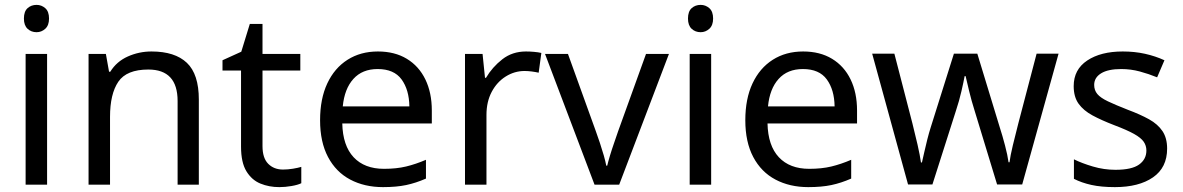

<svg xmlns="http://www.w3.org/2000/svg" viewBox="-20 -757 4849 787"><path d="M130 -737Q150 -737 165.5 -723.5Q181 -710 181 -681Q181 -653 165.5 -639Q150 -625 130 -625Q108 -625 93 -639Q78 -653 78 -681Q78 -710 93 -723.5Q108 -737 130 -737ZM173 -536V0H85V-536Z M601 -546Q697 -546 746 -499.5Q795 -453 795 -349V0H708V-343Q708 -472 588 -472Q499 -472 465 -422Q431 -372 431 -278V0H343V-536H414L427 -463H432Q458 -505 504 -525.5Q550 -546 601 -546Z M1140 -62Q1160 -62 1181 -65.5Q1202 -69 1215 -73V-6Q1201 1 1175 5.5Q1149 10 1125 10Q1083 10 1047.5 -4.5Q1012 -19 990 -55Q968 -91 968 -156V-468H892V-510L969 -545L1004 -659H1056V-536H1211V-468H1056V-158Q1056 -109 1079.5 -85.5Q1103 -62 1140 -62Z M1529 -546Q1598 -546 1647.5 -516Q1697 -486 1723.5 -431.5Q1750 -377 1750 -304V-251H1383Q1385 -160 1429.5 -112.5Q1474 -65 1554 -65Q1605 -65 1644.5 -74.5Q1684 -84 1726 -102V-25Q1685 -7 1645 1.5Q1605 10 1550 10Q1474 10 1415.5 -21Q1357 -52 1324.5 -113.5Q1292 -175 1292 -264Q1292 -352 1321.5 -415Q1351 -478 1404.5 -512Q1458 -546 1529 -546ZM1528 -474Q1465 -474 1428.5 -433.5Q1392 -393 1385 -321H1658Q1657 -389 1626 -431.5Q1595 -474 1528 -474Z M2136 -546Q2151 -546 2168.5 -544.5Q2186 -543 2199 -540L2188 -459Q2175 -462 2159.5 -464Q2144 -466 2130 -466Q2089 -466 2053 -443.5Q2017 -421 1995.5 -380.5Q1974 -340 1974 -286V0H1886V-536H1958L1968 -438H1972Q1998 -482 2039 -514Q2080 -546 2136 -546Z M2417 0 2214 -536H2308L2422 -220Q2430 -198 2439 -171Q2448 -144 2455 -119.5Q2462 -95 2465 -78H2469Q2473 -95 2480.5 -120Q2488 -145 2497.5 -172Q2507 -199 2514 -220L2628 -536H2722L2518 0Z M2852 -737Q2872 -737 2887.5 -723.5Q2903 -710 2903 -681Q2903 -653 2887.5 -639Q2872 -625 2852 -625Q2830 -625 2815 -639Q2800 -653 2800 -681Q2800 -710 2815 -723.5Q2830 -737 2852 -737ZM2895 -536V0H2807V-536Z M3272 -546Q3341 -546 3390.5 -516Q3440 -486 3466.5 -431.5Q3493 -377 3493 -304V-251H3126Q3128 -160 3172.5 -112.5Q3217 -65 3297 -65Q3348 -65 3387.5 -74.5Q3427 -84 3469 -102V-25Q3428 -7 3388 1.5Q3348 10 3293 10Q3217 10 3158.5 -21Q3100 -52 3067.5 -113.5Q3035 -175 3035 -264Q3035 -352 3064.5 -415Q3094 -478 3147.5 -512Q3201 -546 3272 -546ZM3271 -474Q3208 -474 3171.5 -433.5Q3135 -393 3128 -321H3401Q3400 -389 3369 -431.5Q3338 -474 3271 -474Z M3975 -303Q3962 -344 3952.5 -383.5Q3943 -423 3938 -445H3934Q3930 -423 3921 -383.5Q3912 -344 3898 -302L3802 -1H3702L3555 -537H3646L3720 -251Q3731 -208 3741 -164Q3751 -120 3755 -91H3759Q3763 -108 3768.5 -133Q3774 -158 3781 -185.5Q3788 -213 3795 -235L3890 -537H3986L4078 -235Q4089 -201 4099.5 -161Q4110 -121 4114 -92H4118Q4121 -117 4131.5 -161Q4142 -205 4154 -251L4229 -537H4319L4170 -1H4067Z M4764 -148Q4764 -70 4706 -30Q4648 10 4550 10Q4494 10 4453.5 1Q4413 -8 4382 -24V-104Q4414 -88 4459.5 -74.5Q4505 -61 4552 -61Q4619 -61 4649 -82.5Q4679 -104 4679 -140Q4679 -160 4668 -176Q4657 -192 4628.5 -208Q4600 -224 4547 -244Q4495 -264 4458 -284Q4421 -304 4401 -332Q4381 -360 4381 -404Q4381 -472 4436.5 -509Q4492 -546 4582 -546Q4631 -546 4673.5 -536.5Q4716 -527 4753 -510L4723 -440Q4689 -454 4652 -464Q4615 -474 4576 -474Q4522 -474 4493.5 -456.5Q4465 -439 4465 -409Q4465 -387 4478 -371.5Q4491 -356 4521.5 -341.5Q4552 -327 4603 -307Q4654 -288 4690 -268Q4726 -248 4745 -219.5Q4764 -191 4764 -148Z"/></svg>

Font: Noto Sans Marchen
Style: Regular
Weight: 400
Designer: Monotype Design Team
Foundry: Monotype Imaging Inc.
Version: Version 2.003; ttfautohint (v1.8.4.7-5d5b)